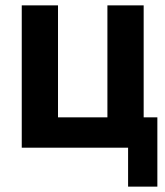

<svg xmlns="http://www.w3.org/2000/svg" viewBox="-20 -550 616 715"><path d="M457 145H566V-113H515V-530H380V-113H196V-530H61V0H457Z"/></svg>

Font: Iosevka Sparkle Extrabold
Style: Regular
Weight: 800
Designer: Belleve Invis
Foundry: Belleve Invis
Version: Version 4.5.0; ttfautohint (v1.8.3)